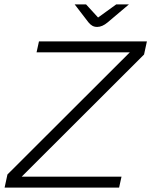

<svg xmlns="http://www.w3.org/2000/svg" viewBox="-20 -857 691 877"><path d="M1 0 14 -60 573 -618H147L158 -668H651L638 -608L79 -50H535L524 0ZM424 -734Q411 -734 401.5 -739.5Q392 -745 384 -755L321 -837H373L428 -777L511 -837H569L472 -755Q447 -734 424 -734Z"/></svg>

Font: Atkinson Hyperlegible Mono ExtraLight
Style: Italic
Weight: 200
Italic angle: -12°
Monospace: yes
Designer: Elliott Scott, Megan Eiswerth, Linus Boman, Theodore Petrosky, Letters from Sweden
Foundry: Applied Design Works, Letters from Sweden
Version: Version 2.001